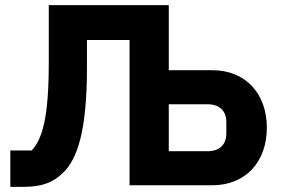

<svg xmlns="http://www.w3.org/2000/svg" viewBox="-20 -718 1087 744"><path d="M20 6H72C142 6 186 -10 227 -51C279 -103 317 -209 317 -455V-563H482V0H802C932 0 1014 -91 1014 -223C1014 -355 932 -446 802 -446H634V-698H169V-476C169 -264 145 -181 103 -135H20ZM634 -132V-314H784C829 -314 857 -290 857 -245V-201C857 -156 829 -132 784 -132Z"/></svg>

Font: LVC Sans
Style: Bold
Weight: 700
Designer: Mike Abbink, Paul van der Laan, Pieter van Rosmalen
Foundry: Bold Monday
Version: Version 3.0